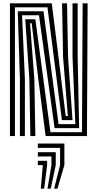

<svg xmlns="http://www.w3.org/2000/svg" viewBox="-20 -820 588 1157"><path d="M40 0V-800H292L332.5 -476.2L376 -120H389L360 -477L354 -800H384L390 -477L417 -96H353L266 -776H70V0ZM100 0V-343.2L87 -752H242L333 -72H434L417 -477V-800H448V-477L457 -48H309L215 -728H113L130 -343.2V0ZM163 0 157 -343.2 132 -704H193L284 -23.2H474L478 -800H508L504 0H255L210.8 -344L171 -680H161L187 -343.2L193 0ZM306 317 342 175V71H208V45H368V175L326 317ZM226 317 238 175H208V149H264V175L246 317ZM266 317 290 175V123H208V97H316V175L286 317Z"/></svg>

Font: Big Shoulders Inline Display Thin Black
Style: Regular
Weight: 900
Version: Version 2.002